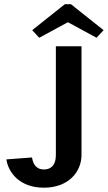

<svg xmlns="http://www.w3.org/2000/svg" viewBox="-20 -868 508 905"><path d="M131.7 -725.8 165 -690 300 -763.3 435 -690 468.3 -725.8 314.2 -848.3H285.8ZM10 -116.7C19.2 -55 72.5 16.7 186.7 16.7C301.7 16.7 364.2 -56.7 364.2 -138.3V-650H243.3V-138.3C243.3 -81.7 213.3 -69.2 186.7 -69.2C159.2 -69.2 137.5 -84.2 130.8 -125.8Z"/></svg>

Font: Boon SemiBold
Style: Regular
Weight: 600
Designer: Sungsit Sawaiwan
Foundry: FontUni
Version: Version 2.0